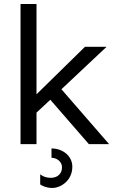

<svg xmlns="http://www.w3.org/2000/svg" viewBox="-20 -723 572 963"><path d="M406.2 -488.3 163.1 -250V-703.1H83V0H163.1V-158.2L232.4 -222.7L425.8 0H527.3L288.1 -275.4L514.6 -488.3ZM238.3 68.4C262.7 68.4 291 85.9 291 116.2C291 147.5 269.5 168.9 234.4 168.9C213.9 168.9 196.3 163.1 181.6 151.4V202.1C194.3 210.9 214.8 219.7 242.2 219.7C286.1 219.7 342.8 181.6 342.8 113.3C342.8 58.6 293.9 21.5 238.3 21.5Z"/></svg>

Font: Sen-gleads
Style: Regular
Weight: 400
Designer: Kosal Sen, Philatype
Foundry: Philatype
Version: Version 1.004; ttfautohint (v1.8.3)